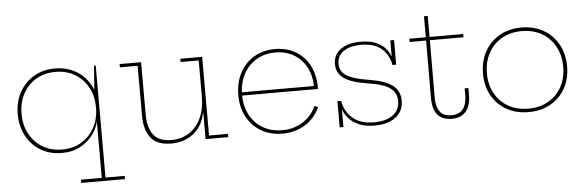

<svg xmlns="http://www.w3.org/2000/svg" viewBox="-53 -840 3745 1228"><g transform="rotate(-5 1820.0 -225.5)"><path d="M581 189H704V210H423V189H557V-213L559 -233V-282L557 -320V-357L570 -530H581ZM319 -534Q392.5 -534 449.5 -502Q506.5 -470 540.2 -413.2Q574 -356.5 577 -282L559.5 -263Q559.5 -335.5 529.2 -391.5Q499 -447.5 445 -479.8Q391 -512 320.5 -512Q250 -512 196 -480Q142 -448 111.8 -391.8Q81.5 -335.5 81.5 -262.5Q81.5 -190 112.2 -133.8Q143 -77.5 197 -45.5Q251 -13.5 320.5 -13.5Q391 -13.5 444.8 -45.5Q498.5 -77.5 529 -134Q559.5 -190.5 559.5 -263L562.5 -173H556.5Q549 -133.5 519 -91.2Q489 -49 438.2 -20.2Q387.5 8.5 316 8.5Q259.5 8.5 212 -11.5Q164.5 -31.5 129.8 -68Q95 -104.5 76 -154.2Q57 -204 57 -263Q57 -342 90.5 -403Q124 -464 183 -499Q242 -534 319 -534Z M1240 -505H1124V-526H1264V-21H1386V0H1240ZM872 -526V-189Q872 -106.5 907 -59.8Q942 -13 1023 -13Q1086.5 -13 1135.5 -44.2Q1184.5 -75.5 1212.2 -134Q1240 -192.5 1240 -275L1249 -169H1238Q1221.5 -83 1162.2 -37Q1103 9 1019 9Q927.5 9 887.8 -42.8Q848 -94.5 848 -185V-505H734V-526Z M1734 8Q1656 8 1597.2 -26.5Q1538.5 -61 1505.8 -121.8Q1473 -182.5 1473 -262Q1473 -342 1505.5 -403.5Q1538 -465 1596.2 -500Q1654.5 -535 1732 -535Q1808 -535 1864.8 -501Q1921.5 -467 1952.8 -407Q1984 -347 1984 -269Q1984 -265.5 1984 -262.5Q1984 -259.5 1984 -257H1960Q1960 -260 1960 -263.8Q1960 -267.5 1960 -271Q1960 -342 1931.8 -396.5Q1903.5 -451 1852.2 -482Q1801 -513 1732 -513Q1662 -513 1609 -480.8Q1556 -448.5 1526.5 -392Q1497 -335.5 1497 -262Q1497 -189 1526.8 -133Q1556.5 -77 1609.8 -45.5Q1663 -14 1734 -14Q1809 -14 1866 -50.2Q1923 -86.5 1952 -150L1975 -141Q1943.5 -72 1880.5 -32Q1817.5 8 1734 8ZM1488 -257V-278H1976L1982 -257Z M2326 8Q2265.5 8 2225.2 -9.5Q2185 -27 2161.2 -53.8Q2137.5 -80.5 2127 -109H2119L2125 -168Q2136.5 -99 2186.2 -56Q2236 -13 2323 -13Q2399 -13 2443.5 -45Q2488 -77 2488 -136Q2488 -188 2446.5 -219Q2405 -250 2308 -264Q2201.5 -280 2153.8 -313.2Q2106 -346.5 2106 -405Q2106 -466.5 2153.8 -500.2Q2201.5 -534 2281 -534Q2341.5 -534 2380.5 -516.8Q2419.5 -499.5 2440.8 -474.5Q2462 -449.5 2470 -426H2478L2472 -368Q2461 -432.5 2414.8 -473.2Q2368.5 -514 2282 -514Q2213 -514 2171 -485.8Q2129 -457.5 2129 -405Q2129 -355.5 2172.5 -328.5Q2216 -301.5 2311 -287Q2417.5 -270.5 2464.2 -234.5Q2511 -198.5 2511 -137Q2511 -69 2461.2 -30.5Q2411.5 8 2326 8ZM2101 0V-168H2125V0ZM2472 -368V-526H2496V-368Z M2723 -135Q2723 -77.5 2746.2 -46.2Q2769.5 -15 2821 -15Q2870.5 -15 2894.8 -46.2Q2919 -77.5 2919 -135V-179H2943V-135Q2943 -89.5 2929.2 -57.5Q2915.5 -25.5 2888.2 -8.8Q2861 8 2821 8Q2779 8 2752 -8.8Q2725 -25.5 2712 -57.5Q2699 -89.5 2699 -135L2700 -505H2594V-526H2700V-661H2724V-526H2940V-505H2724Z M3314 8Q3233.5 8 3172.8 -26.5Q3112 -61 3078 -121.8Q3044 -182.5 3044 -262Q3044 -341.5 3078 -403.2Q3112 -465 3172.8 -500Q3233.5 -535 3314 -535Q3394.5 -535 3455.2 -500Q3516 -465 3550 -403.2Q3584 -341.5 3584 -262Q3584 -182.5 3550 -121.8Q3516 -61 3455.2 -26.5Q3394.5 8 3314 8ZM3314 -14Q3387 -14 3442.2 -45.5Q3497.5 -77 3528.2 -133Q3559 -189 3559 -262Q3559 -335 3528.2 -391.5Q3497.5 -448 3442.2 -480Q3387 -512 3314 -512Q3241 -512 3185.8 -480Q3130.5 -448 3099.8 -391.5Q3069 -335 3069 -262Q3069 -189 3099.8 -133Q3130.5 -77 3185.8 -45.5Q3241 -14 3314 -14Z"/></g></svg>

Font: Hepta Slab ExtraLight ExtraLight
Style: Regular
Weight: 250
Version: Version 1.102